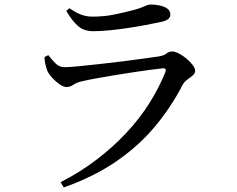

<svg xmlns="http://www.w3.org/2000/svg" viewBox="-20 -773 1040 843"><path d="M246 27Q332 -17 404 -72Q476 -127 534.5 -189.5Q593 -252 635.5 -319.5Q678 -387 706 -456Q713 -475 694 -473Q672 -471 636 -466Q600 -461 557 -454.5Q514 -448 472 -441Q430 -434 395 -427.5Q360 -421 340 -416Q317 -411 302.5 -401Q288 -391 272 -391Q258 -391 240 -404Q222 -417 207 -434Q192 -451 187 -464Q182 -478 179 -492.5Q176 -507 175 -522L192 -531Q210 -508 225.5 -493Q241 -478 265 -478Q283 -478 323 -482Q363 -486 414.5 -491.5Q466 -497 517.5 -503.5Q569 -510 612 -516Q655 -522 676 -525Q700 -529 711 -538Q722 -547 736 -547Q748 -547 765.5 -538Q783 -529 799 -515.5Q815 -502 826 -487.5Q837 -473 837 -462Q837 -451 826.5 -442Q816 -433 802.5 -423.5Q789 -414 781 -399Q732 -304 662 -219.5Q592 -135 493.5 -66.5Q395 2 260 50ZM389 -636Q349 -636 323 -658.5Q297 -681 271 -725L285 -737Q315 -716 338 -708Q361 -700 385 -700Q435 -700 475.5 -708Q516 -716 551 -725Q580 -732 596 -738Q612 -744 621.5 -748.5Q631 -753 641 -753Q678 -753 703 -742Q728 -731 728 -709Q728 -697 718 -689Q708 -681 684 -676Q655 -670 618.5 -663Q582 -656 541.5 -650Q501 -644 461.5 -640Q422 -636 389 -636Z"/></svg>

Font: Noto Serif JP ExtraLight Medium
Style: Regular
Weight: 500
Version: Version 2.003-H1;hotconv 1.1.1;makeotfexe 2.6.0